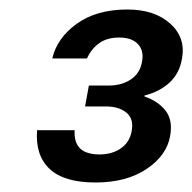

<svg xmlns="http://www.w3.org/2000/svg" viewBox="-20 -731 405 404"><path d="M181 -347Q115 -347 84.5 -375.5Q54 -404 58 -457H137Q136 -438 142.5 -426.5Q149 -415 161.5 -410.5Q174 -406 189 -406Q216 -406 234.5 -419Q253 -432 257 -455Q262 -481 246 -494Q230 -507 203 -507H159L167 -551H209Q236 -551 255.5 -564Q275 -577 279 -602Q283 -625 270 -638.5Q257 -652 231 -652Q205 -652 188.5 -640Q172 -628 163 -608H90Q100 -651 141.5 -681Q183 -711 248 -711Q305 -711 338 -681.5Q371 -652 363 -608Q358 -577 337 -557.5Q316 -538 284 -530V-528Q313 -518 328.5 -498Q344 -478 338 -445Q331 -404 288.5 -375.5Q246 -347 181 -347Z"/></svg>

Font: DM Sans 9pt Medium
Style: Italic
Weight: 500
Italic angle: -10°
Version: Version 4.004;gftools[0.9.30]